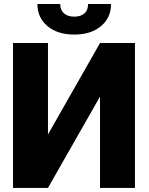

<svg xmlns="http://www.w3.org/2000/svg" viewBox="-20 -922 733 942"><path d="M470.7 -710.9H642.1V0H470.7V-448.2L215.3 0H43.9V-710.9H215.3V-262.2ZM524.9 -902.3Q524.9 -835.4 475.6 -793.9Q426.3 -752.4 344.2 -752.4Q262.2 -752.4 212.9 -793.9Q163.6 -835.4 163.6 -902.3H275.4Q275.4 -873 293.7 -856.7Q312 -840.3 344.2 -840.3Q376.5 -840.3 394.3 -856.2Q412.1 -872.1 412.1 -902.3Z"/></svg>

Font: Sadagaat-English
Style: Regular
Weight: 900
Designer: Ahmed alsheikh
Foundry: Ahmed alsheikh Design
Version: Version 2.137;January 17, 2018;FontCreator 11.0.0.2408 64-bi